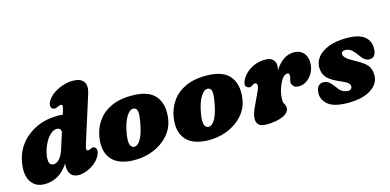

<svg xmlns="http://www.w3.org/2000/svg" viewBox="-69 -1114 3092 1523"><g transform="rotate(-15 1476.5 -352.5)"><path d="M664 -588.5 543.5 -209Q533 -175.5 535.2 -165.2Q537.5 -155 548.5 -155Q558.5 -155 573.5 -163Q592.5 -174 607.5 -161Q617.5 -152.5 618 -134.5Q618.5 -116.5 604.5 -91Q587.5 -59 556.8 -35.2Q526 -11.5 491.2 1.8Q456.5 15 426 15Q386.5 15 364.5 -8.8Q342.5 -32.5 342.5 -81Q342.5 -91 343 -101Q305.5 -42 255.2 -13.5Q205 15 147.5 15Q70 15 33.2 -44.8Q-3.5 -104.5 19 -214.5Q34.5 -290 84 -350.8Q133.5 -411.5 211 -447.2Q288.5 -483 387.5 -483Q407.5 -483 426 -480L433.5 -504Q443.5 -534.5 444 -547.2Q444.5 -560 429.5 -560Q423 -560 416.8 -557.2Q410.5 -554.5 401 -550Q387.5 -543.5 377.2 -543.8Q367 -544 360 -549Q347.5 -557.5 347.2 -576.5Q347 -595.5 362 -618Q382.5 -649 417 -671.8Q451.5 -694.5 492 -707.2Q532.5 -720 571 -720Q635 -720 659.5 -685.8Q684 -651.5 664 -588.5ZM217.5 -168.5Q217.5 -141.5 227.5 -130.5Q237.5 -119.5 254.5 -119.5Q281 -119.5 303.8 -144.2Q326.5 -169 344 -224L385 -353Q380.5 -384 351 -384Q325 -384 301 -363.5Q277 -343 258.2 -310.2Q239.5 -277.5 228.5 -240Q217.5 -202.5 217.5 -168.5Z M1010.5 -485Q1134.5 -481.5 1187.5 -416.2Q1240.5 -351 1226 -237.5Q1216 -160 1165.2 -102Q1114.5 -44 1036.8 -13Q959 18 868.5 14.5Q748 9 695.8 -55.2Q643.5 -119.5 660 -230Q671 -302.5 712 -361.8Q753 -421 827.2 -454.8Q901.5 -488.5 1010.5 -485ZM907 -87.5Q921.5 -86 939 -99.8Q956.5 -113.5 973.5 -151Q990.5 -188.5 1003 -257Q1016 -328.5 1010 -354Q1004 -379.5 980.5 -382Q950.5 -385.5 921 -338Q891.5 -290.5 877 -203Q867 -139.5 876.2 -114.8Q885.5 -90 907 -87.5Z M1620.5 -485Q1744.5 -481.5 1797.5 -416.2Q1850.5 -351 1836 -237.5Q1826 -160 1775.2 -102Q1724.5 -44 1646.8 -13Q1569 18 1478.5 14.5Q1358 9 1305.8 -55.2Q1253.5 -119.5 1270 -230Q1281 -302.5 1322 -361.8Q1363 -421 1437.2 -454.8Q1511.5 -488.5 1620.5 -485ZM1517 -87.5Q1531.5 -86 1549 -99.8Q1566.5 -113.5 1583.5 -151Q1600.5 -188.5 1613 -257Q1626 -328.5 1620 -354Q1614 -379.5 1590.5 -382Q1560.5 -385.5 1531 -338Q1501.5 -290.5 1487 -203Q1477 -139.5 1486.2 -114.8Q1495.5 -90 1517 -87.5Z M1914.5 -307Q1902 -307 1889.2 -318.5Q1876.5 -330 1884.5 -354.5Q1895 -388 1923.5 -418.2Q1952 -448.5 1995 -467.8Q2038 -487 2091 -487Q2129.5 -487 2150.5 -467.8Q2171.5 -448.5 2171.5 -417Q2171.5 -402 2167 -380.5Q2234 -484 2323.5 -484Q2372.5 -484 2401 -453.8Q2429.5 -423.5 2429.5 -371Q2429.5 -325.5 2409.8 -289.8Q2390 -254 2359.5 -233.5Q2329 -213 2297 -213Q2262.5 -213 2249.8 -229.2Q2237 -245.5 2237 -258Q2237 -272.5 2242 -286.8Q2247 -301 2247 -317.5Q2247 -335 2231.5 -335Q2191.5 -335 2159.5 -253Q2146 -218 2141.8 -193Q2137.5 -168 2137.5 -144Q2137.5 -121 2147 -106.2Q2156.5 -91.5 2156.5 -74Q2156.5 -35 2104.2 -11Q2052 13 1966.5 13Q1921 13 1902.8 -7.5Q1884.5 -28 1888 -63.5Q1891.5 -99 1912.5 -143.5L1967.5 -261Q1982 -292 1980 -309Q1978 -326 1961 -326Q1951.5 -326 1943 -319Q1929 -307 1914.5 -307Z M2663 -77Q2679 -77 2687 -85.5Q2695 -94 2695 -105Q2694.5 -122.5 2678.5 -136Q2662.5 -149.5 2610 -172Q2547 -199 2518.8 -229.5Q2490.5 -260 2488 -310Q2486.5 -358.5 2517 -398Q2547.5 -437.5 2608.5 -461.2Q2669.5 -485 2759 -485Q2854.5 -485 2900.8 -449.5Q2947 -414 2947 -354Q2947 -275 2892 -275Q2870.5 -275 2853.2 -286.8Q2836 -298.5 2815 -330Q2793.5 -361 2771.8 -378.5Q2750 -396 2723 -396Q2690 -396 2690 -369Q2691.5 -355 2708.2 -337.5Q2725 -320 2772 -295Q2819 -270.5 2845.5 -249.2Q2872 -228 2883 -204.5Q2894 -181 2895 -150Q2898 -76.5 2829 -30.8Q2760 15 2638 15Q2526.5 15 2477.5 -23.5Q2428.5 -62 2429 -119Q2430 -155 2445.2 -174.5Q2460.5 -194 2486 -194Q2514.5 -194 2534.5 -178Q2554.5 -162 2574 -134Q2596.5 -100.5 2617.8 -88.8Q2639 -77 2663 -77Z"/></g></svg>

Font: Fraunces 9pt S100 Black
Style: Italic
Weight: 900
Italic angle: -16°
Version: Version 1.000; ttfautohint (v1.8.3)